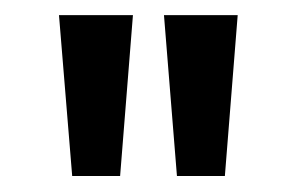

<svg xmlns="http://www.w3.org/2000/svg" viewBox="-20 -650 387 250"><path d="M210.4 -420.8 193.5 -630.3H289.5L272.8 -420.8ZM74 -420.8 56.8 -630.3H153.1L136.4 -420.8Z"/></svg>

Font: Alumni Sans SC Thin
Style: Regular
Weight: 100
Designer: Robert E. Leuschke
Foundry: Robert E. Leuschke
Version: Version 1.018